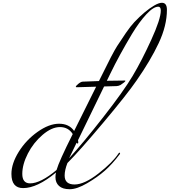

<svg xmlns="http://www.w3.org/2000/svg" viewBox="-20 -1350 1218 1378"><path d="M530 -326 476 -214Q578 -326 722.5 -511Q867 -696 932 -805Q997 -914 1065.5 -1064Q1134 -1214 1134 -1274Q1134 -1302 1116 -1302Q1081 -1302 1030 -1247Q979 -1192 927 -1106Q836 -954 772 -822L540 -344Q542 -336 542 -328Q542 -320 536 -320Q533 -320 530 -326ZM502 -388Q470 -438 410.5 -438Q351 -438 285.5 -382Q220 -326 180 -248Q140 -170 140 -102Q140 -34 196 -34Q271 -34 386 -130Q403 -191 502 -388ZM512 -410 702 -792Q790 -972 820.5 -1019Q851 -1066 883.5 -1113.5Q916 -1161 944 -1191Q1021 -1272 1086 -1310Q1120 -1330 1142 -1330Q1178 -1330 1178 -1280Q1178 -1166 1119 -1040.5Q1060 -915 960 -772Q892 -673 721.5 -470Q551 -267 464 -180Q444 -129 444 -90Q444 -26 515 -26Q586 -26 687.5 -105.5Q789 -185 830 -248Q834 -254 838 -254Q842 -254 842 -251Q842 -248 840 -244Q786 -172 732.5 -125Q679 -78 605.5 -35Q532 8 480.5 8Q429 8 403.5 -15.5Q378 -39 378 -78Q378 -96 382 -112Q247 0 146 0Q62 0 62 -102Q62 -176 114.5 -260.5Q167 -345 249.5 -403.5Q332 -462 404 -462Q476 -462 512 -410ZM876 -772Q880 -772 880 -769Q880 -766 870 -758Q860 -750 845 -740Q829 -732 816 -732Q548 -724 536 -724Q534 -724 532 -724Q524 -724 524 -726Q524 -734 543 -749Q562 -764 574 -764Q750 -772 876 -772Z"/></svg>

Font: Miama
Style: Regular
Weight: 400
Italic angle: 16.5°
Designer: Linus Romer
Foundry: Linus Romer
Version: 0.32